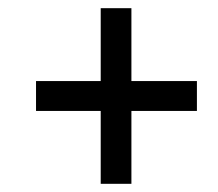

<svg xmlns="http://www.w3.org/2000/svg" viewBox="-20 -592 532 469"><path d="M226 -321H68V-394H226V-572H301V-394H461V-321H301V-143H226Z"/></svg>

Font: Noto Serif NarrowExtraBold
Style: Italic
Weight: 800
Width: 4
Italic angle: -12°
Designer: Monotype Design Team
Foundry: Monotype Imaging Inc.
Version: Version 1.001